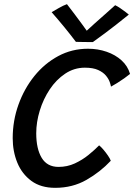

<svg xmlns="http://www.w3.org/2000/svg" viewBox="-20 -897 644 922"><path d="M512 -125Q462 -71.5 395.2 -33.2Q328.5 5 245 5Q176 5 130.8 -28.2Q85.5 -61.5 63.2 -115.8Q41 -170 41 -233.5Q41 -317 68.5 -394Q96 -471 145 -531.8Q194 -592.5 259.8 -627.8Q325.5 -663 402.5 -663Q450 -663 492 -648.5Q534 -634 563.8 -607Q593.5 -580 604.5 -542Q593.5 -533 576.8 -521Q560 -509 542.5 -498.2Q525 -487.5 513 -481Q512 -488 507 -502.8Q502 -517.5 489 -533.5Q476 -549.5 451.5 -560.8Q427 -572 387.5 -572Q336 -572 293 -543.2Q250 -514.5 219 -468Q188 -421.5 171 -366Q154 -310.5 154 -257Q154 -182.5 180.2 -139Q206.5 -95.5 261 -95.5Q303 -95.5 339.2 -112.2Q375.5 -129 405 -153Q434.5 -177 456 -199Q465 -192 476.5 -178.5Q488 -165 498.2 -150.2Q508.5 -135.5 512 -125ZM533 -872Q544 -867 557.8 -857.5Q571.5 -848 583.2 -839.2Q595 -830.5 598.5 -827Q529.5 -771 486.8 -739.5Q444 -708 426 -695Q413 -695 386.5 -695.2Q360 -695.5 344.5 -696Q318 -731 288.8 -766.8Q259.5 -802.5 228 -838.5Q240.5 -846 262.5 -858.5Q284.5 -871 301.5 -877Q318.5 -855.5 338 -829.2Q357.5 -803 373.8 -781Q390 -759 396.5 -749.5Q410 -762.5 434.2 -784Q458.5 -805.5 485.2 -829.2Q512 -853 533 -872Z"/></svg>

Font: Grandstander
Style: Italic
Weight: 400
Italic angle: -15°
Designer: Tyler Finck
Foundry: Etcetera Type Co
Version: Version 1.200; ttfautohint (v1.8.3)